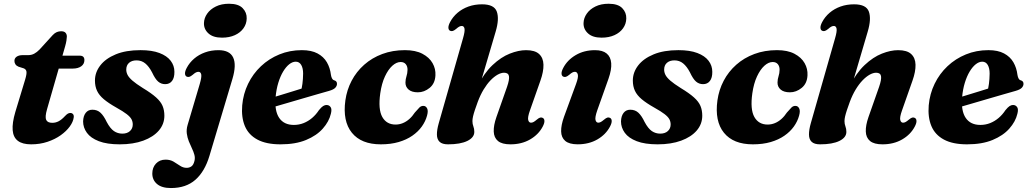

<svg xmlns="http://www.w3.org/2000/svg" viewBox="-20 -742 5395 1005"><path d="M103.4 -384.5 77.1 -392.8Q66 -397.4 60.8 -405.3Q55.5 -413.2 55.5 -423.1Q55.5 -437.2 67.2 -445.3Q78.9 -453.4 98.6 -453.4H127.2Q144.9 -453.4 159.1 -461Q173.3 -468.6 187.3 -483L256.2 -558.6Q266.8 -569.7 277.3 -574Q287.9 -578.4 300.2 -578.4Q315.4 -578.4 322.6 -570.8Q329.9 -563.2 329.9 -550.5Q329.9 -543 327.8 -529.7Q325.8 -516.5 320.9 -499.5L226.2 -170.2Q214.6 -129.8 221.8 -114.4Q229 -99.1 253.9 -99.1Q271.2 -99.1 287 -107.3Q302.8 -115.5 320.4 -134.6Q329.1 -143.8 335.2 -147.2Q341.3 -150.7 348.2 -150.7Q356.9 -150.7 362.2 -144.5Q367.5 -138.4 365.9 -127.4Q363.1 -104.6 345.3 -80Q327.5 -55.4 297.7 -34.1Q267.9 -12.9 228.5 0.3Q189.2 13.5 142.9 13.5Q97.3 13.5 73.3 -5Q49.2 -23.5 46.3 -60.9Q43.3 -98.4 60.2 -155.8L111.3 -324.4Q120.6 -354.9 118.5 -367.4Q116.4 -379.8 103.4 -384.5ZM253 -383 274.4 -450.6H397.4Q421.8 -450.6 421.8 -427.7Q421.8 -407 405.1 -395Q388.5 -383 360.3 -383Z M620.4 -42.5Q645.5 -42.5 660.2 -55.9Q674.9 -69.3 674.9 -90.6Q674.9 -105.3 668.2 -117.9Q661.6 -130.4 643.1 -144.7Q624.7 -159 588.5 -179.2Q547.7 -202.2 523.3 -222.8Q498.8 -243.4 487.9 -266.8Q477 -290.2 477 -320.2Q477 -363.3 504.9 -399.4Q532.8 -435.6 585.9 -457.5Q639 -479.5 715.6 -479.5Q775.4 -479.5 814.5 -464.6Q853.7 -449.8 873.3 -424.1Q892.9 -398.5 892.9 -366.1Q893.3 -334.8 880.4 -318.2Q867.6 -301.5 844.7 -301.5Q823.5 -301.5 807.8 -315Q792.2 -328.4 775.9 -363.3Q759.7 -394.4 740.2 -410.2Q720.8 -426 694.8 -426Q670 -426 655.4 -413.1Q640.9 -400.2 640.9 -377.5Q640.9 -363.7 647.7 -350Q654.5 -336.4 673.2 -320Q692 -303.6 727.6 -281.3Q772.6 -254.1 797.1 -232Q821.7 -209.9 831 -187.4Q840.4 -165 840.4 -136.3Q840.4 -92.5 811.4 -58.7Q782.4 -25 730 -5.8Q677.6 13.5 606.7 13.5Q539.7 13.5 497.2 -3Q454.8 -19.4 434.9 -46.8Q415 -74.2 415 -106.5Q415.8 -134.7 428.6 -151.2Q441.3 -167.7 463.6 -167.7Q489.3 -167.7 506.3 -151.7Q523.3 -135.8 538.6 -103.5Q556.9 -69.2 576.5 -55.8Q596.2 -42.5 620.4 -42.5Z M1196.6 -328.8 1076.4 73.6Q1051.9 155.7 1002.8 199Q953.8 242.3 874.8 242.3Q826.9 242.3 802 221.2Q777.2 200.1 777.2 166.3Q777.2 134.9 796.4 114.3Q815.7 93.6 846.7 93.6Q870.8 93.6 888.7 104.2Q906.6 114.8 922.6 125.7Q938.6 136.5 957 136.5Q971.2 136.5 982.1 128.8Q993 121 997.9 100.3Q1001.9 84.3 997.4 68Q993 51.7 984.5 34.3Q976.1 16.8 968.4 -2.3Q960.8 -21.4 957.9 -42.5Q955 -63.6 961.9 -87.5L1025.5 -302.1Q1036.3 -338.9 1033.3 -352.5Q1030.2 -366.1 1018.9 -366.1Q1012.3 -366.1 1005.5 -362.8Q998.7 -359.4 988.6 -350.4Q977.8 -341.6 970.8 -339.8Q963.8 -337.9 957.1 -341Q948.8 -345.3 948.4 -356.9Q947.9 -368.5 957.2 -386.3Q971.9 -414.3 996.4 -435.2Q1020.8 -456.1 1053.1 -467.7Q1085.4 -479.4 1123.6 -479.4Q1182.3 -479.4 1200.4 -441.1Q1218.6 -402.9 1196.6 -328.8ZM1142.1 -544.9Q1095.3 -544.9 1071 -567.2Q1046.6 -589.4 1047.6 -621.4Q1048.3 -647.6 1064.5 -670.6Q1080.6 -693.7 1109.8 -708Q1138.9 -722.4 1178.9 -722.4Q1227.9 -722.4 1250.1 -699.4Q1272.4 -676.5 1271.3 -645Q1270.7 -616.6 1254.3 -593.8Q1238 -571 1209.3 -558Q1180.6 -544.9 1142.1 -544.9Z M1333.2 -209.1Q1333.2 -209.1 1350.5 -214.4Q1367.9 -219.8 1395.7 -228.2Q1423.6 -236.6 1455.7 -246.5Q1487.8 -256.4 1518.6 -265.8Q1549.4 -275.2 1571.7 -282.4L1554.5 -262.4Q1559.8 -279.8 1563 -303.5Q1566.2 -327.2 1566.6 -356.9Q1566.6 -385.4 1556.6 -402.3Q1546.6 -419.1 1528 -419.1Q1511.1 -419.1 1494 -405.7Q1477 -392.3 1462.1 -367.6Q1447.3 -343 1436.8 -308.8Q1426.3 -274.7 1422.5 -232.9Q1416.5 -161.4 1441.5 -124.7Q1466.5 -88.1 1518 -88.1Q1545.3 -88.1 1569.3 -97.7Q1593.3 -107.3 1613.7 -124.6Q1634.1 -142 1649.4 -165.4Q1662.5 -181.4 1671.4 -187Q1680.3 -192.7 1690.9 -192.3Q1703.3 -191.9 1710.7 -181.1Q1718.1 -170.3 1711.9 -146.5Q1702.2 -105.4 1669.6 -68.7Q1637.1 -32.1 1582 -9.3Q1527 13.5 1448.3 13.5Q1373.6 13.5 1327.3 -11.4Q1281 -36.3 1261.8 -82Q1242.6 -127.8 1247.8 -190.5Q1253.1 -250.9 1278.6 -303.3Q1304 -355.8 1345.9 -395.3Q1387.8 -434.9 1442.4 -457.2Q1497 -479.5 1560.2 -479.5Q1610 -479.5 1642 -462.3Q1674.1 -445.2 1691 -416Q1707.9 -386.9 1712.3 -349.9Q1713.9 -339.7 1717.7 -331.9Q1721.6 -324 1728.4 -322Q1735.8 -320.1 1739.8 -315.7Q1743.9 -311.3 1743.9 -303.2Q1743.9 -292.3 1735.1 -282.7Q1726.4 -273.1 1702.3 -266.2Q1679.5 -259.8 1644.1 -249.6Q1608.7 -239.3 1567.6 -227.4Q1526.5 -215.4 1485.9 -203.5Q1445.4 -191.5 1411.8 -181.9Q1378.3 -172.3 1358.1 -166.3Q1337.9 -160.3 1337.9 -160.3Z M2077.1 -417.4Q2055.2 -417.4 2033.5 -397.8Q2011.9 -378.2 1994.9 -341.8Q1977.9 -305.4 1970.5 -253.9Q1958.6 -169.8 1981 -129.8Q2003.4 -89.9 2050.8 -90Q2070.5 -90.1 2088.5 -97.5Q2106.6 -104.9 2122.5 -119Q2138.5 -133.1 2151.3 -152.8Q2166.4 -170.4 2175.3 -179.2Q2184.2 -188.1 2196.8 -187.7Q2209.5 -187.3 2215.8 -174.4Q2222.2 -161.6 2215.4 -137Q2207.4 -107 2188 -79.8Q2168.6 -52.6 2138.2 -31.6Q2107.8 -10.5 2066.6 1.5Q2025.4 13.5 1973.4 13.5Q1871 13.5 1821.9 -47.1Q1772.8 -107.7 1787.8 -216.7Q1795.5 -271.6 1820.6 -319.4Q1845.7 -367.2 1886.4 -403.2Q1927 -439.2 1980.9 -459.3Q2034.8 -479.5 2099.6 -479.5Q2155.2 -479.5 2191.1 -460.5Q2227.1 -441.5 2244.1 -411.6Q2261.2 -381.6 2259.2 -347.5Q2257.2 -305 2228.8 -281.9Q2200.5 -258.8 2167.3 -258.8Q2135.2 -258.8 2118.5 -273.4Q2101.9 -287.9 2102.3 -310.4Q2102.7 -328.1 2107.7 -343Q2112.7 -357.9 2113.1 -376.4Q2113.5 -394.3 2104.1 -405.9Q2094.7 -417.4 2077.1 -417.4Z M2488.2 -283.6 2574.5 -576.6Q2594.2 -642.8 2580.5 -681.1Q2566.8 -719.4 2503.2 -719.4Q2464.6 -719.4 2432.1 -707.8Q2399.6 -696.1 2375.1 -675.2Q2350.6 -654.3 2335.9 -626.3Q2326.6 -608.5 2327.1 -596.9Q2327.5 -585.3 2335.8 -581Q2342.5 -577.9 2349.5 -579.8Q2356.5 -581.6 2367.3 -590.4Q2377.4 -599.4 2384.2 -602.8Q2391 -606.1 2397.3 -606.1Q2408.5 -606.1 2411.4 -592.2Q2414.2 -578.3 2403.7 -542L2276.7 -97.4Q2266.7 -62.6 2267 -37.7Q2267.2 -12.8 2281.1 0.4Q2295 13.5 2325.1 13.5Q2389.8 13.5 2426.2 -4.3Q2462.7 -22.2 2462.7 -51.6Q2462.7 -68 2457.8 -80.4Q2452.9 -92.8 2452.9 -108.2Q2452.9 -118.6 2456.1 -132.8Q2459.4 -147.1 2465.7 -166.2Q2472.1 -185.3 2480.8 -209Q2494.3 -245.1 2511.4 -273.4Q2528.5 -301.6 2547.2 -321.1Q2566 -340.6 2584.4 -351Q2602.8 -361.3 2618.4 -361.3Q2640.8 -361.3 2644.1 -343.7Q2647.4 -326 2633.9 -287L2578.4 -129.1Q2563.3 -86 2564.4 -53.8Q2565.4 -21.6 2586.5 -4Q2607.6 13.5 2651.6 13.5Q2710.2 13.5 2754.5 -12Q2798.9 -37.6 2820.9 -79.6Q2830.2 -97.4 2829.7 -109Q2829.3 -120.6 2821 -124.9Q2814.3 -128.4 2807.3 -126.5Q2800.3 -124.7 2789.5 -115.5Q2779.4 -106.9 2772.6 -103.3Q2765.9 -99.8 2759.5 -99.8Q2748.4 -99.8 2744.8 -113.9Q2741.2 -128 2753.9 -163.8L2808.9 -320.2Q2825.6 -367.4 2824.7 -403.2Q2823.8 -439.1 2801.9 -459.2Q2780.1 -479.4 2733.7 -479.4Q2694.3 -479.4 2648.5 -461.3Q2602.7 -443.3 2558.2 -401.4Q2513.8 -359.6 2477.5 -287.4Z M3106.1 -163.9Q3093.7 -128.2 3097.1 -114Q3100.6 -99.9 3111.7 -99.9Q3118.1 -99.9 3124.8 -103.4Q3131.6 -107 3141.7 -115.6Q3152.5 -124.8 3159.5 -126.6Q3166.5 -128.5 3173.2 -125Q3181.5 -120.7 3181.9 -109.1Q3182.4 -97.5 3173.1 -79.7Q3151.1 -37.7 3106.7 -12.1Q3062.4 13.4 3003.8 13.4Q2959.8 13.4 2938.8 -4.3Q2917.8 -22.1 2917.2 -54.3Q2916.5 -86.5 2932.2 -130.4L2995.1 -302.1Q3008.3 -337.9 3004.5 -352Q3000.7 -366.1 2989.5 -366.1Q2983.2 -366.1 2976.4 -362.8Q2969.6 -359.4 2959.5 -350.4Q2948.7 -341.6 2941.7 -339.8Q2934.7 -337.9 2928 -341Q2919.7 -345.3 2919.3 -356.9Q2918.8 -368.5 2928.1 -386.3Q2949.7 -427.9 2993.5 -453.6Q3037.2 -479.4 3094.6 -479.4Q3134.3 -479.4 3155.4 -462Q3176.6 -444.7 3179.3 -411.3Q3182 -377.9 3165 -329.6ZM3129 -544.9Q3082.2 -544.9 3057.9 -567.2Q3033.5 -589.4 3034.5 -621.4Q3035.2 -647.6 3051.4 -670.6Q3067.5 -693.7 3096.6 -708Q3125.8 -722.4 3165.8 -722.4Q3214.8 -722.4 3237 -699.4Q3259.3 -676.5 3258.2 -645Q3257.6 -616.6 3241.2 -593.8Q3224.9 -571 3196.2 -558Q3167.5 -544.9 3129 -544.9Z M3435.9 -42.5Q3461 -42.5 3475.7 -55.9Q3490.4 -69.3 3490.4 -90.6Q3490.4 -105.3 3483.7 -117.9Q3477.1 -130.4 3458.6 -144.7Q3440.2 -159 3404 -179.2Q3363.2 -202.2 3338.8 -222.8Q3314.3 -243.4 3303.4 -266.8Q3292.5 -290.2 3292.5 -320.2Q3292.5 -363.3 3320.4 -399.4Q3348.3 -435.6 3401.4 -457.5Q3454.5 -479.5 3531.1 -479.5Q3590.9 -479.5 3630 -464.6Q3669.2 -449.8 3688.8 -424.1Q3708.4 -398.5 3708.4 -366.1Q3708.8 -334.8 3695.9 -318.2Q3683.1 -301.5 3660.2 -301.5Q3639 -301.5 3623.3 -315Q3607.7 -328.4 3591.4 -363.3Q3575.2 -394.4 3555.7 -410.2Q3536.3 -426 3510.3 -426Q3485.5 -426 3470.9 -413.1Q3456.4 -400.2 3456.4 -377.5Q3456.4 -363.7 3463.2 -350Q3470 -336.4 3488.7 -320Q3507.5 -303.6 3543.1 -281.3Q3588.1 -254.1 3612.6 -232Q3637.2 -209.9 3646.5 -187.4Q3655.9 -165 3655.9 -136.3Q3655.9 -92.5 3626.9 -58.7Q3597.9 -25 3545.5 -5.8Q3493.1 13.5 3422.2 13.5Q3355.2 13.5 3312.7 -3Q3270.3 -19.4 3250.4 -46.8Q3230.5 -74.2 3230.5 -106.5Q3231.3 -134.7 3244.1 -151.2Q3256.8 -167.7 3279.1 -167.7Q3304.8 -167.7 3321.8 -151.7Q3338.8 -135.8 3354.1 -103.5Q3372.4 -69.2 3392 -55.8Q3411.7 -42.5 3435.9 -42.5Z M4024.6 -417.4Q4002.7 -417.4 3981 -397.8Q3959.4 -378.2 3942.4 -341.8Q3925.4 -305.4 3918 -253.9Q3906.1 -169.8 3928.5 -129.8Q3950.9 -89.9 3998.3 -90Q4018 -90.1 4036 -97.5Q4054.1 -104.9 4070 -119Q4086 -133.1 4098.8 -152.8Q4113.9 -170.4 4122.8 -179.2Q4131.7 -188.1 4144.3 -187.7Q4157 -187.3 4163.3 -174.4Q4169.7 -161.6 4162.9 -137Q4154.9 -107 4135.5 -79.8Q4116.1 -52.6 4085.7 -31.6Q4055.3 -10.5 4014.1 1.5Q3972.9 13.5 3920.9 13.5Q3818.5 13.5 3769.4 -47.1Q3720.3 -107.7 3735.3 -216.7Q3743 -271.6 3768.1 -319.4Q3793.2 -367.2 3833.9 -403.2Q3874.5 -439.2 3928.4 -459.3Q3982.3 -479.5 4047.1 -479.5Q4102.7 -479.5 4138.6 -460.5Q4174.6 -441.5 4191.6 -411.6Q4208.7 -381.6 4206.7 -347.5Q4204.7 -305 4176.3 -281.9Q4148 -258.8 4114.8 -258.8Q4082.7 -258.8 4066 -273.4Q4049.4 -287.9 4049.8 -310.4Q4050.2 -328.1 4055.2 -343Q4060.2 -357.9 4060.6 -376.4Q4061 -394.3 4051.6 -405.9Q4042.2 -417.4 4024.6 -417.4Z M4435.7 -283.6 4522 -576.6Q4541.7 -642.8 4528 -681.1Q4514.3 -719.4 4450.7 -719.4Q4412.1 -719.4 4379.6 -707.8Q4347.1 -696.1 4322.6 -675.2Q4298.1 -654.3 4283.4 -626.3Q4274.1 -608.5 4274.6 -596.9Q4275 -585.3 4283.3 -581Q4290 -577.9 4297 -579.8Q4304 -581.6 4314.8 -590.4Q4324.9 -599.4 4331.7 -602.8Q4338.5 -606.1 4344.8 -606.1Q4356 -606.1 4358.9 -592.2Q4361.7 -578.3 4351.2 -542L4224.2 -97.4Q4214.2 -62.6 4214.5 -37.7Q4214.7 -12.8 4228.6 0.4Q4242.5 13.5 4272.6 13.5Q4337.3 13.5 4373.7 -4.3Q4410.2 -22.2 4410.2 -51.6Q4410.2 -68 4405.3 -80.4Q4400.4 -92.8 4400.4 -108.2Q4400.4 -118.6 4403.6 -132.8Q4406.9 -147.1 4413.2 -166.2Q4419.6 -185.3 4428.3 -209Q4441.8 -245.1 4458.9 -273.4Q4476 -301.6 4494.7 -321.1Q4513.5 -340.6 4531.9 -351Q4550.3 -361.3 4565.9 -361.3Q4588.3 -361.3 4591.6 -343.7Q4594.9 -326 4581.4 -287L4525.9 -129.1Q4510.8 -86 4511.9 -53.8Q4512.9 -21.6 4534 -4Q4555.1 13.5 4599.1 13.5Q4657.7 13.5 4702 -12Q4746.4 -37.6 4768.4 -79.6Q4777.7 -97.4 4777.2 -109Q4776.8 -120.6 4768.5 -124.9Q4761.8 -128.4 4754.8 -126.5Q4747.8 -124.7 4737 -115.5Q4726.9 -106.9 4720.1 -103.3Q4713.4 -99.8 4707 -99.8Q4695.9 -99.8 4692.3 -113.9Q4688.7 -128 4701.4 -163.8L4756.4 -320.2Q4773.1 -367.4 4772.2 -403.2Q4771.3 -439.1 4749.4 -459.2Q4727.6 -479.4 4681.2 -479.4Q4641.8 -479.4 4596 -461.3Q4550.2 -443.3 4505.7 -401.4Q4461.3 -359.6 4425 -287.4Z M4926.7 -209.1Q4926.7 -209.1 4944 -214.4Q4961.4 -219.8 4989.2 -228.2Q5017.1 -236.6 5049.2 -246.5Q5081.3 -256.4 5112.1 -265.8Q5142.9 -275.2 5165.2 -282.4L5148 -262.4Q5153.3 -279.8 5156.5 -303.5Q5159.7 -327.2 5160.1 -356.9Q5160.1 -385.4 5150.1 -402.3Q5140.1 -419.1 5121.5 -419.1Q5104.6 -419.1 5087.5 -405.7Q5070.5 -392.3 5055.6 -367.6Q5040.8 -343 5030.3 -308.8Q5019.8 -274.7 5016 -232.9Q5010 -161.4 5035 -124.7Q5060 -88.1 5111.5 -88.1Q5138.8 -88.1 5162.8 -97.7Q5186.8 -107.3 5207.2 -124.6Q5227.6 -142 5242.9 -165.4Q5256 -181.4 5264.9 -187Q5273.8 -192.7 5284.4 -192.3Q5296.8 -191.9 5304.2 -181.1Q5311.6 -170.3 5305.4 -146.5Q5295.7 -105.4 5263.1 -68.7Q5230.6 -32.1 5175.5 -9.3Q5120.5 13.5 5041.8 13.5Q4967.1 13.5 4920.8 -11.4Q4874.5 -36.3 4855.3 -82Q4836.1 -127.8 4841.3 -190.5Q4846.6 -250.9 4872.1 -303.3Q4897.5 -355.8 4939.4 -395.3Q4981.3 -434.9 5035.9 -457.2Q5090.5 -479.5 5153.7 -479.5Q5203.5 -479.5 5235.5 -462.3Q5267.6 -445.2 5284.5 -416Q5301.4 -386.9 5305.8 -349.9Q5307.4 -339.7 5311.2 -331.9Q5315.1 -324 5321.9 -322Q5329.3 -320.1 5333.3 -315.7Q5337.4 -311.3 5337.4 -303.2Q5337.4 -292.3 5328.6 -282.7Q5319.9 -273.1 5295.8 -266.2Q5273 -259.8 5237.6 -249.6Q5202.2 -239.3 5161.1 -227.4Q5120 -215.4 5079.4 -203.5Q5038.9 -191.5 5005.3 -181.9Q4971.8 -172.3 4951.6 -166.3Q4931.4 -160.3 4931.4 -160.3Z"/></svg>

Font: Fraunces
Style: Italic
Weight: 900
Italic angle: -16°
Version: Version 1.000;[0bf87f6ff]